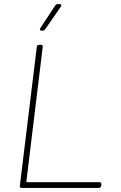

<svg xmlns="http://www.w3.org/2000/svg" viewBox="-20 -919 590 939"><path d="M183 -769H189C193 -769 198 -772 201 -776L278 -887C282 -894 280 -899 272 -899H263C258 -899 253 -897 250 -892L177 -781C173 -774 175 -769 183 -769ZM85 0H464C469 0 474 -4 475 -10L476 -18C476 -24 473 -28 467 -28H112C110 -28 108 -30 109 -32L189 -690C190 -696 187 -700 181 -700H171C165 -700 161 -696 160 -690L77 -10C76 -4 80 0 85 0Z"/></svg>

Font: Barlow Thin
Style: Italic
Weight: 250
Italic angle: -7°
Designer: Jeremy Tribby
Foundry: Tribby Type
Version: Version 1.422;hotconv 1.0.109;makeotfexe 2.5.65596